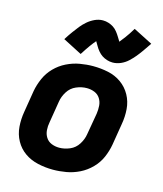

<svg xmlns="http://www.w3.org/2000/svg" viewBox="-115 -855 806 949"><g transform="rotate(15 288.0 -380.5)"><path d="M245 8Q278 8 312.5 2Q347 -4 379.5 -20Q412 -36 438 -62.5Q464 -89 478 -121.5Q492 -154 498 -188L516 -298Q523 -337 520 -375.5Q517 -414 499 -446.5Q481 -479 451 -500.5Q421 -522 383 -530Q345 -538 306 -538Q273 -538 238.5 -532Q204 -526 171.5 -510Q139 -494 113.5 -468Q88 -442 73.5 -409Q59 -376 53 -343L35 -233Q28 -193 31 -154.5Q34 -116 52 -83.5Q70 -51 100 -30Q130 -9 168 -0.5Q206 8 245 8ZM247 -105Q226 -105 207.5 -112.5Q189 -120 178.5 -136.5Q168 -153 166.5 -173.5Q165 -194 169 -214L187 -324Q191 -351 207 -376.5Q223 -402 250 -413.5Q277 -425 304 -425Q325 -425 343.5 -417.5Q362 -410 372.5 -393.5Q383 -377 384.5 -357Q386 -337 383 -316L364 -206Q360 -179 344 -153.5Q328 -128 301 -116.5Q274 -105 247 -105ZM230 -580Q249 -610 263.5 -630Q278 -650 288 -661Q295 -650 301 -639Q307 -628 317 -616Q327 -604 338.5 -596.5Q350 -589 364 -584.5Q378 -580 393 -580Q414 -580 434.5 -589Q455 -598 471 -613Q487 -628 499 -642.5Q511 -657 524.5 -676Q538 -695 554 -719L456 -769Q438 -739 423 -719Q408 -699 399 -688Q392 -699 385.5 -710Q379 -721 369.5 -733Q360 -745 348.5 -752.5Q337 -760 323 -764.5Q309 -769 294 -769Q273 -769 252.5 -759.5Q232 -750 215.5 -735.5Q199 -721 187.5 -706.5Q176 -692 162 -673Q148 -654 133 -630Z"/></g></svg>

Font: Iosevka Sparkle XBdObl
Style: Regular
Weight: 800
Italic angle: -9°
Designer: Belleve Invis
Foundry: Belleve Invis
Version: Version 4.5.0; ttfautohint (v1.8.3)